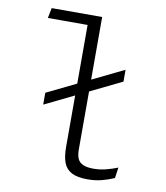

<svg xmlns="http://www.w3.org/2000/svg" viewBox="-86 -836 792 918"><g transform="rotate(10 310.0 -377.0)"><path d="M489.5 -478.5 130.5 -303.5V-361L489.5 -536ZM273.5 -738 296 -715.5H80.5L90.5 -765H335.5V-122.5Q335.5 -94.5 343 -77.5Q350.5 -60.5 369 -52Q387.5 -43.5 420.5 -43.5Q450 -43.5 480.8 -51.2Q511.5 -59 537 -69.5L529.5 -17.5Q500.5 -4.5 468.8 3.5Q437 11.5 400.5 11.5Q351.5 11.5 324 -2.8Q296.5 -17 285 -46.2Q273.5 -75.5 273.5 -124Z"/></g></svg>

Font: Monaspace Argon Var ExtraLight
Style: Regular
Weight: 200
Designer: Riley Cran and the Lettermatic Team
Version: Version 1.200 (Monaspace Argon Var)